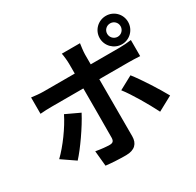

<svg xmlns="http://www.w3.org/2000/svg" viewBox="-191 -1080 1382 1354"><g transform="rotate(-30 500.0 -403.5)"><path d="M183 -501H437V-500C437 -453 437 -136 436 -99C435 -73 425 -63 399 -63C375 -63 331 -67 288 -75L300 49C351 55 409 58 463 58C534 58 567 22 567 -36V-501H801C828 -501 867 -500 898 -498V-629C872 -625 828 -622 800 -622H567V-702C567 -727 574 -775 576 -789H428C432 -772 437 -728 437 -702V-622H183C152 -622 116 -626 86 -630V-497C114 -500 153 -501 183 -501ZM714 -750C714 -686 766 -634 830 -634C894 -634 945 -686 945 -750C945 -814 894 -865 830 -865C766 -865 714 -814 714 -750ZM148 -80C203 -139 295 -270 341 -359L228 -412C187 -328 107 -218 40 -154ZM824 -88 942 -152C902 -225 822 -351 771 -415L662 -356C710 -295 781 -174 824 -88ZM830 -804C860 -804 884 -780 884 -750C884 -720 860 -695 830 -695C799 -695 775 -720 775 -750C775 -780 799 -804 830 -804Z"/></g></svg>

Font: Noto Sans KR Bold
Style: Regular
Weight: 700
Designer: Ryoko NISHIZUKA  (kana & ideographs); Paul D. Hunt (Latin, Greek & Cyrillic); Wenlong ZHANG  (bopomofo); Sandoll Communi
Foundry: Adobe Systems Incorporated
Version: Version 1.004;PS 1.004;hotconv 1.0.82;makeotf.lib2.5.63406